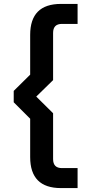

<svg xmlns="http://www.w3.org/2000/svg" viewBox="-20 -780 446 980"><path d="M50 -258V-316L134 -399V-602Q134 -760 291 -760H376V-658H296Q251 -658 251 -612V-371L165 -287L251 -202V32Q251 78 296 78H376V180H291Q134 180 134 22V-174Z"/></svg>

Font: Oxanium ExtraLight SemiBold
Style: Regular
Weight: 600
Version: Version 2.000